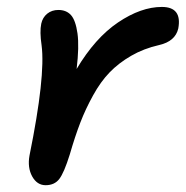

<svg xmlns="http://www.w3.org/2000/svg" viewBox="-20 -527 541 559"><path d="M112.8 12.2Q87.9 12.2 73.7 -13.4Q59.6 -39.1 65.9 -74.2Q112.8 -305.2 101.1 -395Q95.2 -434.6 100.1 -458Q104 -476.1 117.4 -487.1Q130.9 -498 149.9 -498Q173.3 -498 186.8 -482.9Q200.2 -467.8 205.6 -429.7Q210.9 -391.6 203.1 -326.2Q256.8 -416.5 323.7 -461.7Q390.6 -506.8 451.2 -506.8Q510.7 -506.8 499 -443.8Q490.2 -406.7 443.8 -396Q398.4 -385.7 361.8 -364.5Q325.2 -343.3 299.1 -316.2Q272.9 -289.1 251 -249.3Q229 -209.5 213.9 -170.2Q198.7 -130.9 183.1 -77.1Q166.5 -23.9 152.6 -5.9Q138.7 12.2 112.8 12.2Z"/></svg>

Font: Shantell Sans Normal
Style: Italic
Weight: 500
Italic angle: -11.31°
Designer: Stephen Nixon, Anya Danilova, Shantell Martin
Foundry: Arrow Type
Version: Version 1.006;[559af2be0]